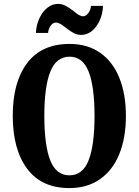

<svg xmlns="http://www.w3.org/2000/svg" viewBox="-20 -949 707 979"><path d="M45 -359Q45 -530 118.5 -627.5Q192 -725 335 -725Q426 -725 490.5 -680Q555 -635 588.5 -552Q622 -469 622 -358Q622 -247 588.5 -164Q555 -81 490 -35.5Q425 10 334 10Q192 10 118.5 -88.5Q45 -187 45 -359ZM462 -358Q462 -507 432 -583.5Q402 -660 335 -660Q267 -660 236.5 -583.5Q206 -507 206 -358Q206 -209 236 -132Q266 -55 334 -55Q402 -55 432 -132Q462 -209 462 -358ZM315 -808Q298 -821 287 -827.5Q276 -834 265 -834Q250 -834 238.5 -818Q227 -802 225 -781H163Q165 -821 180.5 -855Q196 -889 221 -909Q246 -929 275 -929Q297 -929 314 -920Q331 -911 356 -892Q371 -879 382.5 -872.5Q394 -866 404 -866Q418 -866 430 -882Q442 -898 444 -919H505Q504 -879 488.5 -845Q473 -811 448.5 -791Q424 -771 395 -771Q373 -771 355.5 -780.5Q338 -790 315 -808Z"/></svg>

Font: Noto Serif CondExtraBold
Style: Regular
Weight: 800
Width: 3
Designer: Monotype Design Team
Foundry: Monotype Imaging Inc.
Version: Version 1.001